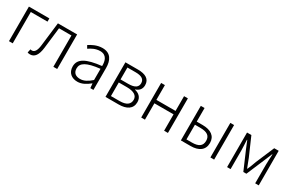

<svg xmlns="http://www.w3.org/2000/svg" viewBox="105 -1551 3849 2569"><g transform="rotate(30 2029.0 -267.0)"><path d="M100 0H158V-484H416V-534H100Z M433 13C500 13 542 -43 556 -161C570 -269 582 -376 594 -484H786V0H845V-534H548C534 -413 519 -294 505 -174C495 -85 469 -45 427 -45C418 -45 411 -47 404 -49L392 6C404 11 415 13 433 13Z M1162 13C1231 13 1294 -24 1347 -68H1351L1357 0H1405V-338C1405 -456 1360 -547 1232 -547C1146 -547 1072 -505 1032 -478L1057 -435C1095 -462 1155 -496 1225 -496C1326 -496 1348 -414 1346 -335C1112 -309 1007 -252 1007 -135C1007 -35 1076 13 1162 13ZM1174 -37C1114 -37 1065 -64 1065 -138C1065 -219 1136 -269 1346 -292V-119C1284 -65 1233 -37 1174 -37Z M1591 0H1793C1917 0 1997 -48 1997 -152C1997 -231 1943 -268 1885 -281V-285C1936 -301 1973 -336 1973 -400C1973 -494 1901 -534 1785 -534H1591ZM1649 -303V-487H1776C1873 -487 1914 -455 1914 -396C1914 -339 1873 -303 1768 -303ZM1649 -46V-256H1774C1881 -256 1938 -220 1938 -155C1938 -84 1886 -46 1782 -46Z M2143 0H2201V-253H2497V0H2556V-534H2497V-306H2201V-534H2143Z M2756 0H2906C3031 0 3111 -54 3111 -164C3111 -271 3031 -324 2906 -324H2814V-534H2756ZM2814 -49V-276H2896C3001 -276 3052 -242 3052 -164C3052 -84 3001 -49 2896 -49ZM3212 0H3270V-534H3212Z M3470 0H3524V-288C3524 -331 3519 -397 3517 -450H3522C3537 -411 3553 -372 3569 -335L3691 -52H3738L3858 -335C3874 -372 3890 -410 3906 -450H3911C3908 -397 3904 -331 3904 -288V0H3959V-534H3890L3770 -252C3756 -207 3736 -162 3717 -117H3712C3696 -162 3677 -207 3660 -252L3537 -534H3470Z"/></g></svg>

Font: GenYoGothic2 TW L
Style: Regular
Weight: 300
Version: Version 2.100;PS 2.1;hotconv 16.6.51;makeotf.lib2.5.65220 DE